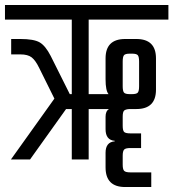

<svg xmlns="http://www.w3.org/2000/svg" viewBox="-40 -642 698 773"><path d="M317 -563V-263H397Q385 -277 385 -323V-407Q385 -485 464 -485H509Q588 -485 588 -407V-281Q588 -203 509 -203H481Q465 -202 459.5 -196.5Q454 -191 454 -172V-136Q454 -116 460 -110.5Q466 -105 485 -105H528V-46H485Q466 -46 460 -40Q454 -34 454 -15V21Q454 40 460 46Q466 52 485 52H569V111H464Q385 111 385 32V-27Q385 -70 422 -73V-75Q385 -78 385 -122V-172Q385 -195 399 -203H317V0H249V-203H226L81 0H4L179 -245L118 -368Q103 -399 87.5 -411Q72 -423 42 -423H5V-485H42Q96 -485 119.5 -471.5Q143 -458 164 -417L241 -263H249V-563H-20V-622H638V-563ZM454 -394V-295Q454 -276 459 -269.5Q464 -263 483 -263H491Q510 -263 515 -269.5Q520 -276 520 -295V-394Q520 -413 515 -419.5Q510 -426 491 -426H483Q464 -426 459 -419.5Q454 -413 454 -394Z"/></svg>

Font: Teko Light
Style: Regular
Weight: 300
Designer: Manushi Parikh, Jonny Pinhorn
Foundry: Indian Type Foundry
Version: Version 1.105;PS 1.0;hotconv 1.0.78;makeotf.lib2.5.61930; tt